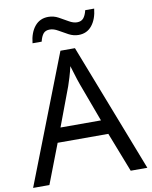

<svg xmlns="http://www.w3.org/2000/svg" viewBox="-98 -985 834 1056"><g transform="rotate(-10 319.5 -456.5)"><path d="M545 0 459 -221H176L91 0H0L279 -717H360L638 0ZM352 -517Q349 -525 342 -546Q335 -567 328.5 -589.5Q322 -612 318 -624Q311 -593 302 -563.5Q293 -534 287 -517L206 -301H432ZM135 -784Q141 -843 169.5 -877.5Q198 -912 245 -912Q275 -912 301.5 -897.5Q328 -883 352 -869Q376 -855 397 -855Q420 -855 432.5 -869.5Q445 -884 452 -913H502Q496 -855 468 -820Q440 -785 393 -785Q365 -785 338.5 -799Q312 -813 287.5 -827.5Q263 -842 241 -842Q217 -842 205 -827.5Q193 -813 186 -784Z"/></g></svg>

Font: Noto Sans Ethiopic
Style: Regular
Weight: 400
Designer: Monotype Design Team
Foundry: Monotype Imaging Inc.
Version: Version 2.102; ttfautohint (v1.8.4.7-5d5b)